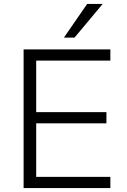

<svg xmlns="http://www.w3.org/2000/svg" viewBox="-20 -956 644 976"><path d="M100 0V-705H541V-648H164V-386H521V-329H164V-57H541V0ZM305 -765 423 -936H502L359 -765Z"/></svg>

Font: Nunito Sans 10pt Light
Style: Regular
Weight: 300
Designer: Vernon Adams
Foundry: Vernon Adams
Version: Version 3.101;gftools[0.9.27]